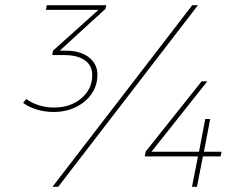

<svg xmlns="http://www.w3.org/2000/svg" viewBox="-20 -719 950 739"><path d="M386 -685 210 -524H233Q289 -524 322 -498.5Q355 -473 355 -431Q355 -391 333 -358.5Q311 -326 272.5 -307Q234 -288 186 -288Q154 -288 123 -297Q92 -306 69 -323L81 -338Q101 -323 129.5 -314Q158 -305 187 -305Q251 -305 293 -340.5Q335 -376 335 -430Q335 -467 306.5 -487Q278 -507 227 -507H181L184 -524L359 -681H157L160 -699H389ZM833 -135 829 -117H761L738 0H719L742 -117H537L541 -136L756 -406H778L563 -135H746L770 -261H789L765 -135ZM204 0H182L720 -699H742Z"/></svg>

Font: TypoPRO Montserrat
Style: Italic
Weight: 250
Italic angle: -11.3°
Designer: Julieta Ulanovsky
Foundry: Julieta Ulanovsky
Version: Version 6.001